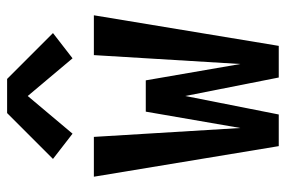

<svg xmlns="http://www.w3.org/2000/svg" viewBox="-152 -652 804 540"><g transform="rotate(-90 250.0 -382.0)"><path d="M109 0 23 -520H135L160 -108L206 -374H294L340 -108L365 -520H477L391 0H302L250 -263L198 0ZM144 -580 73 -635 202 -764H298L427 -635L356 -580L250 -706Z"/></g></svg>

Font: Iosevka SS04
Style: Bold
Weight: 700
Monospace: yes
Designer: Belleve Invis
Foundry: Belleve Invis
Version: Version 19.0.0; ttfautohint (v1.8.4)